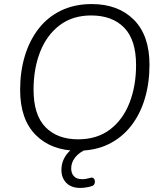

<svg xmlns="http://www.w3.org/2000/svg" viewBox="-20 -733 799 944"><path d="M362 8Q233 8 156 -69Q79 -146 79 -291Q79 -381 102 -457.5Q125 -534 169.5 -591.5Q214 -649 280 -681Q346 -713 431 -713Q561 -713 638 -636Q715 -559 715 -414Q715 -325 692 -248Q669 -171 624 -113.5Q579 -56 513.5 -24Q448 8 362 8ZM364 -48Q457 -48 520.5 -96Q584 -144 616.5 -227Q649 -310 649 -413Q649 -537 590.5 -597Q532 -657 428 -657Q337 -657 273.5 -609Q210 -561 177.5 -478.5Q145 -396 145 -292Q145 -168 203.5 -108Q262 -48 364 -48ZM375 191Q330 191 306 166Q282 141 282 103Q282 58 310.5 22.5Q339 -13 385 -34L407 0Q369 16 349.5 41Q330 66 330 95Q330 119 343.5 133.5Q357 148 384 148Q402 148 422 142Q436 137 442 145.5Q448 154 446 165.5Q444 177 434 181Q420 186 404 188.5Q388 191 375 191Z"/></svg>

Font: Nunito Light
Style: Italic
Weight: 300
Italic angle: -9°
Designer: Vernon Adams
Foundry: Vernon Adams
Version: Version 3.601; ttfautohint (v1.8.2.53-6de2)